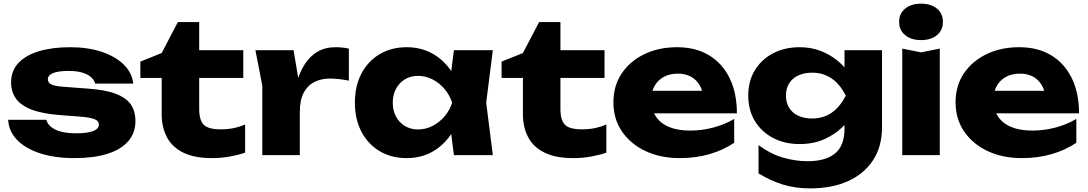

<svg xmlns="http://www.w3.org/2000/svg" viewBox="-20 -845 5930 1046"><path d="M718 -186.4Q718 -120.4 678.2 -75.1Q638.4 -29.8 564.1 -6.7Q489.8 16.4 385.8 16.4Q278.8 16.4 198.5 -9.7Q118.2 -35.8 72.9 -82.9Q27.6 -130 24.6 -192.2H232.2Q238.8 -169.2 259.6 -152.5Q280.4 -135.8 314.3 -127.3Q348.2 -118.8 394.6 -118.8Q455.8 -118.8 487.2 -130.8Q518.6 -142.8 518.6 -166.6Q518.6 -186.4 495 -195.9Q471.4 -205.4 412.8 -210L312 -217.6Q210.6 -225 151.1 -248.3Q91.6 -271.6 66 -309.2Q40.4 -346.8 40.4 -395.2Q40.4 -459.8 80.9 -502.4Q121.4 -545 193.8 -566.4Q266.2 -587.8 362.6 -587.8Q459 -587.8 534 -562.7Q609 -537.6 654.2 -493.2Q699.4 -448.8 706.2 -389.4H498.6Q494 -408.2 477.2 -423.7Q460.4 -439.2 430.2 -448.9Q400 -458.6 353.2 -458.6Q297.6 -458.6 269.2 -446.9Q240.8 -435.2 240.8 -413.4Q240.8 -395.6 258.2 -385.8Q275.6 -376 324.4 -372.4L457.2 -362.4Q556.4 -355.6 613.3 -333.1Q670.2 -310.6 694.1 -273.8Q718 -237 718 -186.4Z M744.6 -420.4V-509.4L860.8 -556L949 -724.8H1065.2V-571.4H1305.4V-420.4H1065.2V-251.6Q1065.2 -190.2 1090 -165.3Q1114.8 -140.4 1181.4 -140.4Q1223 -140.4 1255.5 -147.5Q1288 -154.6 1315.4 -166.6V-13.4Q1284.6 -2.2 1235.9 7.1Q1187.2 16.4 1134.8 16.4Q1040.4 16.4 979.8 -12.9Q919.2 -42.2 890 -96.4Q860.8 -150.6 860.8 -223.8V-420.4Z M1371.4 -571.4H1579.4L1613.4 -367.2V0H1409V-379ZM1880.6 -580.2V-405.6Q1851.4 -411.6 1824.8 -414.3Q1798.2 -417 1776.4 -417Q1731.6 -417 1694.6 -399.3Q1657.6 -381.6 1635.5 -341.6Q1613.4 -301.6 1613.4 -235L1574.4 -283.4Q1582 -344.6 1597.9 -399.5Q1613.8 -454.4 1641.2 -496.7Q1668.6 -539 1709.8 -563.4Q1751 -587.8 1809.8 -587.8Q1826.8 -587.8 1844.8 -585.9Q1862.8 -584 1880.6 -580.2Z M2452.8 0 2426.6 -205.8 2454.4 -285.4 2426.6 -364 2452.8 -571.4H2664.8L2628.8 -286L2664.8 0ZM2500.6 -285.4Q2487 -194.6 2445.7 -126.7Q2404.4 -58.8 2340.5 -21.2Q2276.6 16.4 2195.8 16.4Q2112.2 16.4 2048.5 -21.4Q1984.8 -59.2 1949.1 -127.4Q1913.4 -195.6 1913.4 -285.4Q1913.4 -376.2 1949.1 -444.2Q1984.8 -512.2 2048.5 -550Q2112.2 -587.8 2195.8 -587.8Q2276.6 -587.8 2340.5 -550.5Q2404.4 -513.2 2446.2 -445.5Q2488 -377.8 2500.6 -285.4ZM2119.8 -285.4Q2119.8 -242.8 2137.3 -210.1Q2154.8 -177.4 2185.9 -158.6Q2217 -139.8 2257.4 -139.8Q2298.8 -139.8 2335.8 -158.6Q2372.8 -177.4 2401.1 -210.1Q2429.4 -242.8 2443.2 -285.4Q2429.4 -328 2401.1 -361Q2372.8 -394 2335.8 -412.8Q2298.8 -431.6 2257.4 -431.6Q2217 -431.6 2185.9 -412.8Q2154.8 -394 2137.3 -361Q2119.8 -328 2119.8 -285.4Z M2712.6 -420.4V-509.4L2828.8 -556L2917 -724.8H3033.2V-571.4H3273.4V-420.4H3033.2V-251.6Q3033.2 -190.2 3058 -165.3Q3082.8 -140.4 3149.4 -140.4Q3191 -140.4 3223.5 -147.5Q3256 -154.6 3283.4 -166.6V-13.4Q3252.6 -2.2 3203.9 7.1Q3155.2 16.4 3102.8 16.4Q3008.4 16.4 2947.8 -12.9Q2887.2 -42.2 2858 -96.4Q2828.8 -150.6 2828.8 -223.8V-420.4Z M3682.6 16.4Q3578.8 16.4 3497.3 -21.7Q3415.8 -59.8 3368.8 -128.3Q3321.8 -196.8 3321.8 -287.6Q3321.8 -377.4 3366.9 -444.8Q3412 -512.2 3490.6 -550Q3569.2 -587.8 3668.4 -587.8Q3770.6 -587.8 3843.4 -543.5Q3916.2 -499.2 3955.4 -418.3Q3994.6 -337.4 3994.6 -227.4H3487.4V-350.4H3879.8L3813 -307.4Q3809.4 -350.8 3791.3 -381.2Q3773.2 -411.6 3743.6 -427.7Q3714 -443.8 3673.2 -443.8Q3628.2 -443.8 3595.9 -425.9Q3563.6 -408 3545.9 -376.4Q3528.2 -344.8 3528.2 -303.4Q3528.2 -249.4 3552.5 -211.5Q3576.8 -173.6 3624.2 -153.6Q3671.6 -133.6 3740.6 -133.6Q3803.8 -133.6 3866.4 -150.2Q3929 -166.8 3979.8 -197.2V-67.2Q3920.6 -27.2 3845.5 -5.4Q3770.4 16.4 3682.6 16.4Z M4580.8 -143.8V-240.8L4587.6 -264.8V-405L4580.8 -425.6V-571.4H4785.2V-152.2Q4785.2 -46.8 4736.2 27.9Q4687.2 102.6 4599.4 142Q4511.6 181.4 4393.2 181.4Q4313.6 181.4 4246.3 160.8Q4179 140.2 4112.4 99.8V-54.4Q4174 -8.2 4242.3 12.5Q4310.6 33.2 4380.4 33.2Q4477.6 33.2 4529.2 -9Q4580.8 -51.2 4580.8 -143.8ZM4335.8 -60.2Q4255.4 -60.2 4192.2 -93.1Q4129 -126 4092.7 -185.4Q4056.4 -244.8 4056.4 -324Q4056.4 -403.8 4092.7 -462.9Q4129 -522 4192.2 -554.9Q4255.4 -587.8 4335.8 -587.8Q4396.2 -587.8 4446.3 -569.2Q4496.4 -550.6 4535.3 -520.2Q4574.2 -489.8 4600.8 -454.3Q4627.4 -418.8 4641.2 -383.8Q4655 -348.8 4655 -321.8Q4655 -285.2 4633.5 -240.2Q4612 -195.2 4571 -154.2Q4530 -113.2 4470.7 -86.7Q4411.4 -60.2 4335.8 -60.2ZM4405.2 -199.4Q4463.6 -199.4 4509.6 -230.2Q4555.6 -261 4587.6 -324Q4555 -388.4 4509 -418.7Q4463 -449 4405.2 -449Q4361 -449 4328.7 -433.9Q4296.4 -418.8 4279.1 -390.6Q4261.8 -362.4 4261.8 -324Q4261.8 -286.6 4278.8 -258.4Q4295.8 -230.2 4328.1 -214.8Q4360.4 -199.4 4405.2 -199.4Z M4895.4 -580.2 4997.6 -559.8 5099.8 -580.2V0H4895.4ZM4997.4 -626.6Q4944.4 -626.6 4911.4 -653.4Q4878.4 -680.2 4878.4 -725.8Q4878.4 -771.4 4911.4 -798.2Q4944.4 -825 4997.4 -825Q5051.8 -825 5084.3 -798.2Q5116.8 -771.4 5116.8 -725.8Q5116.8 -680.2 5084.3 -653.4Q5051.8 -626.6 4997.4 -626.6Z M5546.6 16.4Q5442.8 16.4 5361.3 -21.7Q5279.8 -59.8 5232.8 -128.3Q5185.8 -196.8 5185.8 -287.6Q5185.8 -377.4 5230.9 -444.8Q5276 -512.2 5354.6 -550Q5433.2 -587.8 5532.4 -587.8Q5634.6 -587.8 5707.4 -543.5Q5780.2 -499.2 5819.4 -418.3Q5858.6 -337.4 5858.6 -227.4H5351.4V-350.4H5743.8L5677 -307.4Q5673.4 -350.8 5655.3 -381.2Q5637.2 -411.6 5607.6 -427.7Q5578 -443.8 5537.2 -443.8Q5492.2 -443.8 5459.9 -425.9Q5427.6 -408 5409.9 -376.4Q5392.2 -344.8 5392.2 -303.4Q5392.2 -249.4 5416.5 -211.5Q5440.8 -173.6 5488.2 -153.6Q5535.6 -133.6 5604.6 -133.6Q5667.8 -133.6 5730.4 -150.2Q5793 -166.8 5843.8 -197.2V-67.2Q5784.6 -27.2 5709.5 -5.4Q5634.4 16.4 5546.6 16.4Z"/></svg>

Font: Unbounded
Style: Regular
Weight: 400
Designer: Luke Prowse, Jean-Baptiste Morizot, Fátima Lázaro, Florian Runge
Foundry: NaN
Version: Version 1.701;gftools[0.9.28.dev5+ged2979d]